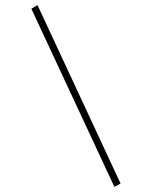

<svg xmlns="http://www.w3.org/2000/svg" viewBox="-20 -685 590 747"><path d="M425 42 102 -651 126 -665 449 29Z"/></svg>

Font: Inconsolata SemiExpanded ExtraLight
Style: Regular
Weight: 200
Width: 6
Monospace: yes
Designer: Raph Levien, Cyreal, Brenton Simpson
Foundry: Raph Levien, Cyreal, Google
Version: Version 3.001; ttfautohint (v1.8.2.53-6de2)